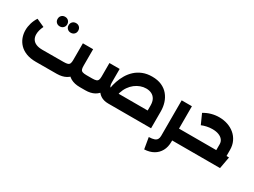

<svg xmlns="http://www.w3.org/2000/svg" viewBox="-59 -1455 3302 2495"><g transform="rotate(30 1592.5 -207.5)"><path d="M343.6 1Q260.6 1 199.4 -22.5Q138.1 -46 98.4 -87Q58.7 -128 39.5 -179.9Q20.3 -231.7 20.3 -288.4Q20.3 -341 36 -394.1Q51.7 -447.3 82.6 -494.9L202.7 -440.7Q185.6 -405.9 177.1 -373.8Q168.7 -341.7 168.7 -313Q168.7 -271.1 187.3 -240.4Q205.9 -209.6 244 -193.2Q282.1 -176.9 340.1 -176.9L657.1 -177.9Q696.7 -177.9 717.1 -184.9Q737.6 -192 745.1 -210.3Q752.7 -228.6 752.7 -261.4V-513.4H906.3V-261.4Q906.3 -178.4 877.3 -120.1Q848.3 -61.9 792.9 -31.2Q737.4 -0.6 657.1 0ZM1001.9 0Q921.6 0 866.1 -30.6Q810.7 -61.3 781.7 -119.9Q752.7 -178.4 752.7 -261.4H906.3Q906.3 -228.6 913.9 -210.3Q921.4 -192 942.1 -184.9Q962.7 -177.9 1001.9 -177.9H1028.9V0ZM1028.9 0V-177.9Q1038.1 -177.9 1043.5 -153.8Q1048.9 -129.7 1048.9 -90Q1048.9 -49.1 1043.5 -24.6Q1038.1 0 1028.9 0ZM546.3 -553Q514.9 -553 494.5 -573.1Q474.1 -593.1 474.1 -624.1Q474.1 -656.2 494.5 -676.5Q514.9 -696.7 546.3 -696.7Q577.7 -696.7 598.1 -676.5Q618.4 -656.2 618.4 -624.1Q618.4 -593.1 598.1 -573.1Q577.7 -553 546.3 -553ZM381.4 -553Q350 -553 329.6 -573.1Q309.3 -593.1 309.3 -624.1Q309.3 -656.2 329.6 -676.5Q350 -696.7 381.4 -696.7Q412.9 -696.7 433.2 -676.5Q453.6 -656.2 453.6 -624.1Q453.6 -593.1 433.2 -573.1Q412.9 -553 381.4 -553Z M1918.4 0V-252.6Q1918.4 -307.9 1898.9 -344.1Q1879.3 -380.4 1843.7 -398.6Q1808.1 -416.7 1760.7 -416.7Q1718 -416.7 1676 -401.4Q1634 -386.1 1597.1 -357.7Q1560.3 -329.3 1532 -288.4Q1503.7 -247.6 1487.6 -196.2Q1471.4 -144.9 1471.4 -84.7H1341Q1341 -129.6 1349.4 -183.5Q1357.7 -237.4 1377 -294.1Q1396.3 -350.9 1427.4 -403.6Q1458.6 -456.3 1504.2 -498.1Q1549.9 -540 1611.4 -564.7Q1673 -589.4 1752.1 -589.4Q1834.3 -589.4 1894.6 -562.4Q1954.9 -535.4 1994.1 -488.3Q2033.4 -441.1 2052.7 -380.6Q2072 -320.1 2072 -252.6V0ZM1029 0V-177.9H1084Q1123.6 -177.9 1144 -184.9Q1164.4 -192 1172 -210.3Q1179.6 -228.6 1179.6 -261.4V-463.9H1333.1V-261.4Q1333.1 -178.4 1304.1 -119.9Q1275.1 -61.3 1219.7 -30.6Q1164.3 0 1084 0ZM1428.7 0Q1360.4 0 1313.3 -30.6Q1266.1 -61.3 1242 -119.9Q1217.9 -178.4 1217.9 -261.4H1333.1Q1333.1 -228.6 1340.7 -210.3Q1348.3 -192 1368.9 -184.9Q1389.6 -177.9 1428.7 -177.9H2072V0ZM1029 0Q1019.7 0 1014.4 -24.6Q1009 -49.1 1009 -90.4Q1009 -130.1 1014.4 -154Q1019.7 -177.9 1029 -177.9Z M2352.6 0V-177.9H2505.3V0ZM2103 113.3Q2153.9 112 2182.6 101.8Q2211.3 91.6 2223.1 71.1Q2235 50.7 2235 20.3V-513.4H2388.6V20.3Q2388.6 98.4 2357.1 156Q2325.7 213.6 2268.5 246.1Q2211.3 278.7 2131.7 282.6ZM2505.3 0V-177.9Q2514.6 -177.9 2519.9 -153.8Q2525.3 -129.7 2525.3 -90Q2525.3 -49.1 2519.9 -24.6Q2514.6 0 2505.3 0Z M2947.7 -97.1V-267.1Q2947.7 -302.9 2926.8 -330.5Q2905.9 -358.1 2865.9 -373.9Q2825.9 -389.7 2768.9 -389.7Q2727.1 -389.7 2685.1 -380.4Q2643 -371.1 2611.9 -357.4L2545.7 -504.4Q2596.4 -536 2653.7 -551.8Q2711 -567.6 2769.7 -567.6Q2837 -567.6 2896.7 -547.5Q2956.4 -527.4 3002.5 -488.6Q3048.6 -449.7 3074.9 -393.9Q3101.3 -338.1 3101.3 -267.1V-97.1ZM2505 0V-177.9H3139L3106.7 0ZM2505 0Q2495.7 0 2490.4 -24.6Q2485 -49.1 2485 -90.4Q2485 -130.1 2490.4 -154Q2495.7 -177.9 2505 -177.9Z"/></g></svg>

Font: Alexandria
Style: Regular
Weight: 400
Designer: Mohamed Gaber
Foundry: Kief Type Foundry
Version: Version 5.100